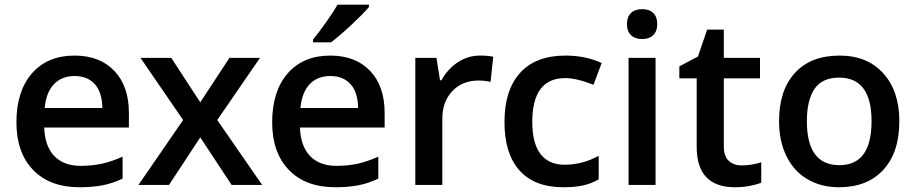

<svg xmlns="http://www.w3.org/2000/svg" viewBox="-20 -786 3892 816"><path d="M317.9 9.8Q191.9 9.8 120.8 -63.7Q49.8 -137.2 49.8 -266.1Q49.8 -398.4 115.7 -474.1Q181.6 -549.8 296.9 -549.8Q403.8 -549.8 465.8 -484.9Q527.8 -419.9 527.8 -306.2V-244.1H168Q170.4 -165.5 210.4 -123.3Q250.5 -81.1 323.2 -81.1Q371.1 -81.1 412.4 -90.1Q453.6 -99.1 501 -120.1V-26.9Q459 -6.8 416 1.5Q373 9.8 317.9 9.8ZM296.9 -462.9Q242.2 -462.9 209.2 -428.2Q176.3 -393.6 169.9 -327.1H415Q414.1 -394 382.8 -428.5Q351.6 -462.9 296.9 -462.9Z M758.3 -275.9 577.1 -540H708L831.1 -351.1L955.1 -540H1085L903.3 -275.9L1094.2 0H964.4L831.1 -202.1L698.2 0H568.4Z M1404.8 9.8Q1278.8 9.8 1207.8 -63.7Q1136.7 -137.2 1136.7 -266.1Q1136.7 -398.4 1202.6 -474.1Q1268.6 -549.8 1383.8 -549.8Q1490.7 -549.8 1552.7 -484.9Q1614.7 -419.9 1614.7 -306.2V-244.1H1254.9Q1257.3 -165.5 1297.4 -123.3Q1337.4 -81.1 1410.2 -81.1Q1458 -81.1 1499.3 -90.1Q1540.5 -99.1 1587.9 -120.1V-26.9Q1545.9 -6.8 1502.9 1.5Q1460 9.8 1404.8 9.8ZM1383.8 -462.9Q1329.1 -462.9 1296.1 -428.2Q1263.2 -393.6 1256.8 -327.1H1502Q1501 -394 1469.7 -428.5Q1438.5 -462.9 1383.8 -462.9ZM1310.5 -606V-618.2Q1338.4 -652.3 1367.9 -694.3Q1397.5 -736.3 1414.6 -766.1H1547.9V-755.9Q1522.5 -726.1 1471.9 -679Q1421.4 -631.8 1386.7 -606Z M2019 -549.8Q2053.7 -549.8 2076.2 -544.9L2064.9 -438Q2040.5 -443.8 2014.2 -443.8Q1945.3 -443.8 1902.6 -398.9Q1859.9 -354 1859.9 -282.2V0H1745.1V-540H1835L1850.1 -444.8H1856Q1882.8 -493.2 1926 -521.5Q1969.2 -549.8 2019 -549.8Z M2374 9.8Q2251.5 9.8 2187.7 -61.8Q2124 -133.3 2124 -267.1Q2124 -403.3 2190.7 -476.6Q2257.3 -549.8 2383.3 -549.8Q2468.8 -549.8 2537.1 -518.1L2502.4 -425.8Q2429.7 -454.1 2382.3 -454.1Q2242.2 -454.1 2242.2 -268.1Q2242.2 -177.2 2277.1 -131.6Q2312 -85.9 2379.4 -85.9Q2456.1 -85.9 2524.4 -124V-23.9Q2493.7 -5.9 2458.7 2Q2423.8 9.8 2374 9.8Z M2766.1 0H2651.4V-540H2766.1ZM2644.5 -683.1Q2644.5 -713.9 2661.4 -730.5Q2678.2 -747.1 2709.5 -747.1Q2739.7 -747.1 2756.6 -730.5Q2773.4 -713.9 2773.4 -683.1Q2773.4 -653.8 2756.6 -637Q2739.7 -620.1 2709.5 -620.1Q2678.2 -620.1 2661.4 -637Q2644.5 -653.8 2644.5 -683.1Z M3131.3 -83Q3173.3 -83 3215.3 -96.2V-9.8Q3196.3 -1.5 3166.3 4.2Q3136.2 9.8 3104 9.8Q2940.9 9.8 2940.9 -162.1V-453.1H2867.2V-503.9L2946.3 -545.9L2985.4 -660.2H3056.2V-540H3210V-453.1H3056.2V-164.1Q3056.2 -122.6 3076.9 -102.8Q3097.7 -83 3131.3 -83Z M3802.2 -271Q3802.2 -138.7 3734.4 -64.5Q3666.5 9.8 3545.4 9.8Q3469.7 9.8 3411.6 -24.4Q3353.5 -58.6 3322.3 -122.6Q3291 -186.5 3291 -271Q3291 -402.3 3358.4 -476.1Q3425.8 -549.8 3548.3 -549.8Q3665.5 -549.8 3733.9 -474.4Q3802.2 -398.9 3802.2 -271ZM3409.2 -271Q3409.2 -84 3547.4 -84Q3684.1 -84 3684.1 -271Q3684.1 -456.1 3546.4 -456.1Q3474.1 -456.1 3441.7 -408.2Q3409.2 -360.4 3409.2 -271Z"/></svg>

Font: f0_41667          
Style: Regular
Weight: 600
Foundry: Ascender Corporation
Version: Version 1.10